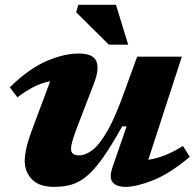

<svg xmlns="http://www.w3.org/2000/svg" viewBox="-20 -750 800 784"><path d="M440.5 -70.5 497 -234H479Q435 -155 400.2 -106Q365.5 -57 334.8 -31.2Q304 -5.5 272 3.8Q240 13 200.5 13Q140 13 110.5 -17.5Q81 -48 81 -94Q81 -116 88.5 -148.8Q96 -181.5 117.5 -238L185 -418Q149.5 -411.5 117.8 -395.2Q86 -379 51 -352.5L20 -393.5Q98.5 -470 170.2 -500.8Q242 -531.5 301.5 -531.5Q359 -531.5 373 -501Q387 -470.5 364 -410L293 -225.5Q280 -190.5 275 -171.8Q270 -153 270 -142.5Q270 -115.5 302.5 -115.5Q328.5 -115.5 357.2 -137Q386 -158.5 419.2 -216.5Q452.5 -274.5 491 -384L540 -518.5H722.5L585.5 -97.5Q619 -102.5 653 -115.8Q687 -129 727 -154L755 -109.5Q670.5 -39 603 -13Q535.5 13 493.5 13Q454.5 13 439.5 -6.2Q424.5 -25.5 440.5 -70.5ZM503.5 -567.5H424.5L291 -700L300 -730.5H453.5Z"/></svg>

Font: Newsreader 6pt
Style: Bold Italic
Weight: 700
Italic angle: -17°
Designer: Hugues Gentile
Foundry: Production Type
Version: Version 1.003; ttfautohint (v1.8.3)